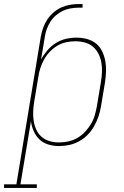

<svg xmlns="http://www.w3.org/2000/svg" viewBox="-93 -714 613 949"><path d="M-73 215V197H-12L109 -535Q113 -556 120.5 -577Q128 -598 140.5 -617Q153 -636 170.5 -651.5Q188 -667 208.5 -676.5Q229 -686 251 -690Q273 -694 295 -694H315V-676H294Q276 -676 256 -672.5Q236 -669 218 -660.5Q200 -652 184 -638.5Q168 -625 157 -608Q146 -591 139 -572.5Q132 -554 129 -535L110 -420Q123 -444 141.5 -465.5Q160 -487 183.5 -501.5Q207 -516 233 -522Q259 -528 285 -528Q312 -528 337.5 -521Q363 -514 382 -498.5Q401 -483 412 -460Q423 -437 427.5 -412Q432 -387 431 -360.5Q430 -334 426 -307L406 -187Q402 -162 393.5 -137.5Q385 -113 372 -90Q359 -67 340.5 -48Q322 -29 298.5 -16Q275 -3 249.5 2.5Q224 8 199 8Q172 8 146.5 0.5Q121 -7 103 -24Q85 -41 74 -65Q63 -89 60 -115L8 197H89V215ZM198 -10Q221 -10 244.5 -15Q268 -20 289 -32Q310 -44 327 -62Q344 -80 356.5 -101Q369 -122 375.5 -144.5Q382 -167 386 -190L406 -310Q410 -334 411 -358Q412 -382 408 -405Q404 -428 393.5 -448.5Q383 -469 366 -483.5Q349 -498 326 -504Q303 -510 279 -510Q256 -510 233 -505Q210 -500 189.5 -487.5Q169 -475 152.5 -457.5Q136 -440 124.5 -419Q113 -398 106 -376Q99 -354 96 -331L76 -211Q72 -187 71 -163Q70 -139 73.5 -116.5Q77 -94 86.5 -73Q96 -52 113 -37.5Q130 -23 152 -16.5Q174 -10 198 -10Z"/></svg>

Font: Iosevka Curly Slab Thin
Style: Italic
Weight: 100
Italic angle: -9°
Monospace: yes
Designer: Belleve Invis
Foundry: Belleve Invis
Version: Version 22.1.2; ttfautohint (v1.8.4)